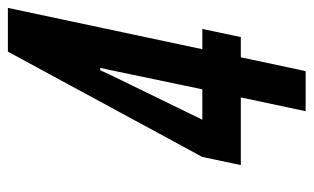

<svg xmlns="http://www.w3.org/2000/svg" viewBox="-170 -604 775 474"><g transform="rotate(-90 217.0 -367.5)"><path d="M179 0H278L312 -160H362L382 -255H332L434 -735H326L66 -255L46 -160H213ZM158 -255 270 -485 280 -507H286L281 -484.5L233 -255Z"/></g></svg>

Font: League Gothic
Style: Italic
Weight: 400
Designer: The League of Moveable Type
Version: Version 1.600; ttfautohint (v1.8.3)